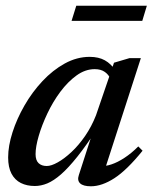

<svg xmlns="http://www.w3.org/2000/svg" viewBox="-20 -641 534 672"><path d="M256 -28.5 309 -192.5H321.5Q282.5 -132.5 251 -93Q219.5 -53.5 193.8 -31Q168 -8.5 145.8 0.8Q123.5 10 102 10Q74 10 53 -0.5Q32 -11 20.2 -33.2Q8.5 -55.5 8.5 -90Q8.5 -130.5 23.8 -178Q39 -225.5 65.8 -272Q92.5 -318.5 128.5 -357Q164.5 -395.5 206.8 -418.8Q249 -442 294 -442Q325 -442 346.8 -430Q368.5 -418 386 -392.5L366.5 -364.5Q361 -379 347.2 -389Q333.5 -399 311.5 -399Q278.5 -399 248 -377Q217.5 -355 191.2 -319.8Q165 -284.5 145.8 -243.8Q126.5 -203 115.5 -165.2Q104.5 -127.5 104.5 -101.5Q104.5 -80 115 -70Q125.5 -60 143.5 -60Q159.5 -60 182.2 -72.8Q205 -85.5 230 -108.8Q255 -132 277.8 -165Q300.5 -198 316 -237.5L379 -421.5L433 -437.5H473L343.5 -37L331.5 -60Q349 -58.5 370.5 -65.8Q392 -73 416 -88.8Q440 -104.5 464 -128.5L479 -113.5Q424 -45.5 380.2 -17.2Q336.5 11 298 11Q271.5 11 260.5 0.8Q249.5 -9.5 256 -28.5ZM230.5 -568 247 -621H494L478 -568Z"/></svg>

Font: Newsreader 24pt Medium
Style: Italic
Weight: 500
Italic angle: -17°
Designer: Hugues Gentile
Foundry: Production Type
Version: Version 1.003